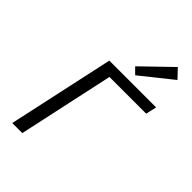

<svg xmlns="http://www.w3.org/2000/svg" viewBox="-265 -1017 1120 1120"><g transform="rotate(45 295.0 -457.0)"><path d="M565 -859 371 -704 334 -741 513 -914ZM590 -658 575 -591H272L144 0H61L204 -658Z"/></g></svg>

Font: EauTest Medium
Style: Italic
Weight: 500
Italic angle: -12°
Designer: Christian Thalmann (Catharsis Fonts)
Version: Version 0.001;PS 000.001;hotconv 1.0.88;makeotf.lib2.5.64775